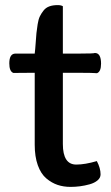

<svg xmlns="http://www.w3.org/2000/svg" viewBox="-20 -732 439 756"><path d="M361.3 -97.7Q376 -69.8 376 -45.4Q376 -31.7 364 -21.7Q352.1 -11.7 333 -6.3Q314 -1 294.9 1.5Q275.9 3.9 257.8 3.9Q230.5 3.9 207 -3.9Q183.6 -11.7 162.4 -29.5Q141.1 -47.4 128.9 -81.3Q116.7 -115.2 116.7 -162.1V-445.3H95.7Q38.1 -445.3 32.7 -444.8Q16.6 -450.7 16.6 -482.4Q16.6 -521 41 -521H116.7Q118.7 -536.6 120.4 -561.8Q122.1 -586.9 123.5 -601.6Q125 -616.2 128.2 -636.2Q131.3 -656.2 137 -667.7Q142.6 -679.2 151.4 -690.4Q160.2 -701.7 174.1 -706.8Q188 -711.9 207 -711.9Q220.2 -711.9 227.5 -707.5V-521H292.5Q350.6 -521 353.5 -523.4Q377.9 -523.4 377.9 -481.4Q377.9 -449.7 361.8 -443.8Q345.7 -445.3 298.8 -445.3H227.5V-165Q227.5 -84 280.3 -84Q314.5 -84 361.3 -97.7Z"/></svg>

Font: Coustard
Style: Regular
Weight: 400
Foundry: vernon adams
Version: Version 1.001